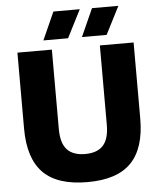

<svg xmlns="http://www.w3.org/2000/svg" viewBox="-62 -1003 886 1066"><g transform="rotate(-5 381.0 -470.0)"><path d="M57 -316V-740H249V-298Q249 -219 282.2 -182.8Q315.5 -146.5 383 -146.5Q450.5 -146.5 483.5 -182.8Q516.5 -219 516.5 -298V-740H704.5V-316Q704.5 -151 626.5 -70.5Q548.5 10 383 10Q215 10 136 -70.2Q57 -150.5 57 -316ZM206.5 -795 276 -950H423L344 -795ZM421.5 -795 491 -950H638L559 -795Z"/></g></svg>

Font: Encode Sans ExtraBold
Style: Regular
Weight: 800
Designer: Multiple Designers
Foundry: Impallari Type
Version: Version 2.000